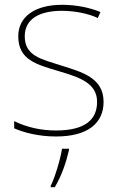

<svg xmlns="http://www.w3.org/2000/svg" viewBox="-20 -609 498 799"><path d="M411 -185C411 -286 321 -309 233 -337C152 -363 83 -376 83 -458C83 -529 142 -564 238 -564C291 -564 350 -552 387 -534L398 -559C356 -576 301 -589 238 -589C126 -589 56 -540 56 -458C56 -360 131 -341 224 -313C312 -287 384 -263 384 -185C384 -111 334 -66 213 -66C151 -66 92 -79 39 -105V-75C77 -58 140 -41 213 -41C345 -41 411 -96 411 -185ZM267 16V10H238C232 53 207 134 191 164V170H208C236 123 255 68 267 16Z"/></svg>

Font: Noto Sans Tamil UI Thin
Style: Regular
Weight: 100
Designer: Jelle Bosma - Monotype Design Team
Foundry: Monotype Imaging Inc.
Version: Version 2.004